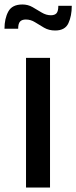

<svg xmlns="http://www.w3.org/2000/svg" viewBox="-55 -836 340 856"><path d="M61 0V-578H168V0ZM191 -700Q163 -700 141.5 -712.5Q120 -725 101 -737Q82 -749 60 -749Q43 -749 34.5 -740Q26 -731 26 -708H-35Q-35 -753 -18 -784.5Q-1 -816 45 -816Q70 -816 90.5 -804Q111 -792 131 -780Q151 -768 172 -768Q189 -768 197 -777Q205 -786 205 -810H265Q265 -765 250 -732.5Q235 -700 191 -700Z"/></svg>

Font: Oswald
Style: Regular
Weight: 400
Designer: Vernon Adams
Foundry: Vernon Adams
Version: Version 4.103; ttfautohint (v1.8.3)